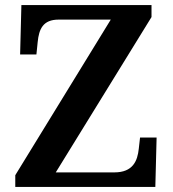

<svg xmlns="http://www.w3.org/2000/svg" viewBox="-20 -734 678 754"><path d="M40 0H590L595 -194H530L525 -150C520 -102 502 -57 429 -57H199L575 -667V-714H64L59 -520H123L128 -569C133 -620 149 -657 210 -657H415L40 -46Z"/></svg>

Font: Noto Serif Devanagari SemiBold
Style: Regular
Weight: 600
Designer: Universal Thirst, Indian Type Foundry and the Monotype Design Team
Foundry: Monotype Imaging Inc.
Version: Version 2.004